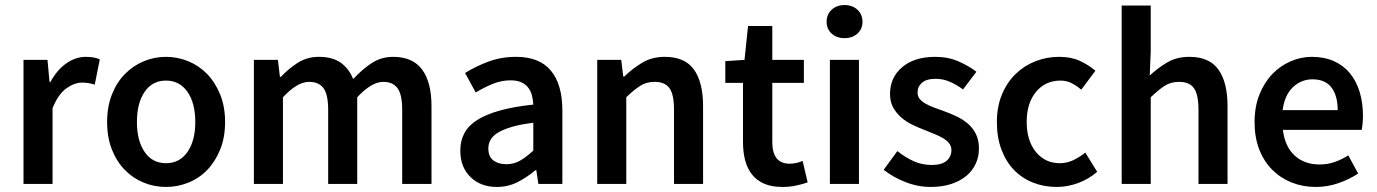

<svg xmlns="http://www.w3.org/2000/svg" viewBox="-20 -728 5452 760"><path d="M73 0V-491H168L176 -404H180Q206 -452 243 -477.5Q280 -503 319 -503Q354 -503 375 -493L355 -393Q342 -397 331 -399Q320 -401 304 -401Q275 -401 243 -378.5Q211 -356 188 -300V0Z M637 12Q591 12 549 -5Q507 -22 474.5 -55Q442 -88 423 -136Q404 -184 404 -245Q404 -306 423 -354Q442 -402 474.5 -435Q507 -468 549 -485.5Q591 -503 637 -503Q683 -503 725.5 -485.5Q768 -468 800 -435Q832 -402 851.5 -354Q871 -306 871 -245Q871 -184 851.5 -136Q832 -88 800 -55Q768 -22 725.5 -5Q683 12 637 12ZM637 -82Q691 -82 722 -126.5Q753 -171 753 -245Q753 -320 722 -364.5Q691 -409 637 -409Q583 -409 552.5 -364.5Q522 -320 522 -245Q522 -171 552.5 -126.5Q583 -82 637 -82Z M985 0V-491H1080L1088 -424H1092Q1123 -457 1159.5 -480Q1196 -503 1242 -503Q1296 -503 1328.5 -480Q1361 -457 1378 -415Q1413 -453 1451 -478Q1489 -503 1536 -503Q1614 -503 1651 -452.5Q1688 -402 1688 -308V0H1572V-293Q1572 -354 1553.5 -379Q1535 -404 1497 -404Q1451 -404 1394 -343V0H1279V-293Q1279 -354 1260.5 -379Q1242 -404 1203 -404Q1157 -404 1100 -343V0Z M1947 12Q1882 12 1842 -27.5Q1802 -67 1802 -132Q1802 -171 1818.5 -201.5Q1835 -232 1870.5 -254Q1906 -276 1960.5 -291Q2015 -306 2091 -314Q2090 -333 2085.5 -350.5Q2081 -368 2070.5 -381.5Q2060 -395 2043 -402.5Q2026 -410 2001 -410Q1965 -410 1930.5 -396Q1896 -382 1863 -362L1821 -439Q1862 -465 1913 -484Q1964 -503 2023 -503Q2115 -503 2160.5 -448.5Q2206 -394 2206 -291V0H2111L2103 -54H2099Q2066 -26 2028.5 -7Q1991 12 1947 12ZM1984 -78Q2014 -78 2038.5 -92Q2063 -106 2091 -132V-242Q2041 -236 2007 -226Q1973 -216 1952 -203.5Q1931 -191 1922 -175Q1913 -159 1913 -141Q1913 -108 1933 -93Q1953 -78 1984 -78Z M2344 0V-491H2439L2447 -425H2451Q2484 -457 2522.5 -480Q2561 -503 2612 -503Q2691 -503 2727 -452.5Q2763 -402 2763 -308V0H2648V-293Q2648 -354 2630 -379Q2612 -404 2571 -404Q2539 -404 2514.5 -388.5Q2490 -373 2459 -343V0Z M3077 12Q3034 12 3004.5 -1Q2975 -14 2956.5 -37.5Q2938 -61 2929.5 -93.5Q2921 -126 2921 -166V-400H2851V-486L2927 -491L2941 -625H3037V-491H3162V-400H3037V-166Q3037 -80 3106 -80Q3119 -80 3132.5 -83Q3146 -86 3157 -91L3177 -6Q3157 1 3131.5 6.5Q3106 12 3077 12Z M3265 0V-491H3380V0ZM3323 -577Q3292 -577 3272 -595Q3252 -613 3252 -642Q3252 -671 3272 -689.5Q3292 -708 3323 -708Q3354 -708 3374 -689.5Q3394 -671 3394 -642Q3394 -613 3374 -595Q3354 -577 3323 -577Z M3664 12Q3613 12 3563.5 -7.5Q3514 -27 3478 -56L3532 -130Q3565 -104 3597.5 -89.5Q3630 -75 3668 -75Q3708 -75 3727 -91.5Q3746 -108 3746 -134Q3746 -149 3737 -160.5Q3728 -172 3713 -181Q3698 -190 3679 -197.5Q3660 -205 3641 -213Q3617 -222 3592 -234Q3567 -246 3547.5 -263Q3528 -280 3515.5 -302.5Q3503 -325 3503 -356Q3503 -421 3551 -462Q3599 -503 3682 -503Q3733 -503 3774 -485Q3815 -467 3845 -444L3792 -374Q3766 -393 3739.5 -404.5Q3713 -416 3684 -416Q3647 -416 3629.5 -400.5Q3612 -385 3612 -362Q3612 -347 3620.5 -336.5Q3629 -326 3643 -318Q3657 -310 3675.5 -303Q3694 -296 3714 -289Q3739 -280 3764 -268.5Q3789 -257 3809.5 -240Q3830 -223 3842.5 -198.5Q3855 -174 3855 -140Q3855 -108 3842.5 -80.5Q3830 -53 3806 -32.5Q3782 -12 3746 0Q3710 12 3664 12Z M4163 12Q4113 12 4069.5 -5Q4026 -22 3994 -55Q3962 -88 3944 -136Q3926 -184 3926 -245Q3926 -306 3946 -354Q3966 -402 4000 -435Q4034 -468 4078.5 -485.5Q4123 -503 4172 -503Q4220 -503 4254.5 -487Q4289 -471 4316 -448L4260 -373Q4240 -390 4220.5 -399.5Q4201 -409 4178 -409Q4118 -409 4081 -364.5Q4044 -320 4044 -245Q4044 -171 4080.5 -126.5Q4117 -82 4175 -82Q4204 -82 4229.5 -94.5Q4255 -107 4276 -124L4323 -48Q4288 -18 4246.5 -3Q4205 12 4163 12Z M4420 0V-706H4535V-524L4531 -429Q4562 -458 4599.5 -480.5Q4637 -503 4688 -503Q4767 -503 4803 -452.5Q4839 -402 4839 -308V0H4724V-293Q4724 -354 4706 -379Q4688 -404 4647 -404Q4615 -404 4590.5 -388.5Q4566 -373 4535 -343V0Z M5188 12Q5137 12 5093 -5.5Q5049 -23 5016 -56Q4983 -89 4964.5 -136.5Q4946 -184 4946 -245Q4946 -305 4965 -353Q4984 -401 5015.5 -434Q5047 -467 5088 -485Q5129 -503 5172 -503Q5222 -503 5260 -486Q5298 -469 5323.5 -438Q5349 -407 5362 -364Q5375 -321 5375 -270Q5375 -253 5373.5 -238Q5372 -223 5370 -214H5058Q5066 -148 5104.5 -112.5Q5143 -77 5203 -77Q5235 -77 5262.5 -86.5Q5290 -96 5317 -113L5356 -41Q5321 -18 5278 -3Q5235 12 5188 12ZM5057 -292H5275Q5275 -349 5250.5 -381.5Q5226 -414 5175 -414Q5131 -414 5098 -383Q5065 -352 5057 -292Z"/></svg>

Font: Giro Sans Semibold
Style: Regular
Weight: 600
Designer: Paul D. Hunt
Foundry: Adobe Systems Incorporated
Version: Version 1.000;PS 1.0;hotconv 1.0.88;makeotf.lib2.5.647800